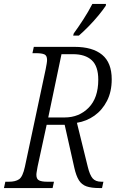

<svg xmlns="http://www.w3.org/2000/svg" viewBox="-39 -951 610 971"><path d="M-19 0 -12 -32H7Q39 -32 57.5 -44.5Q76 -57 87 -108L192 -601Q195 -617 197 -628.5Q199 -640 199 -648Q199 -670 185.5 -676Q172 -682 144 -682H125L132 -714H338Q429 -714 477.5 -674Q526 -634 526 -550Q526 -487 502 -440.5Q478 -394 438.5 -366Q399 -338 350 -330L405 -107Q415 -66 429.5 -49Q444 -32 474 -32H484L477 0H463Q423 0 398.5 -8.5Q374 -17 360 -39.5Q346 -62 337 -102L288 -320H197L151 -108Q149 -95 147 -84.5Q145 -74 145 -67Q145 -45 159 -38.5Q173 -32 199 -32H234L227 0ZM288 -357Q361 -357 409.5 -406.5Q458 -456 458 -548Q458 -616 425 -646.5Q392 -677 330 -677H272L205 -357ZM331 -771 334 -782Q356 -812 382 -852Q408 -892 428 -931H497L496 -922Q482 -901 459 -873Q436 -845 409.5 -818Q383 -791 360 -771Z"/></svg>

Font: Noto Serif Condensed Light
Style: Italic
Weight: 300
Width: 3
Italic angle: -12°
Designer: Monotype Design Team
Foundry: Monotype Imaging Inc.
Version: Version 2.014; ttfautohint (v1.8.4.7-5d5b)